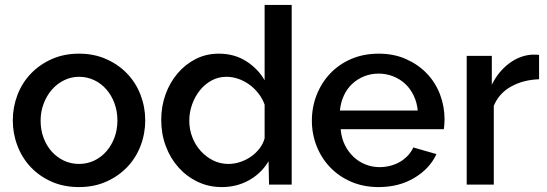

<svg xmlns="http://www.w3.org/2000/svg" viewBox="-20 -750 2224 780"><path d="M301 10Q239 10 189.5 -12Q140 -34 105 -71Q70 -108 51 -157.5Q32 -207 32 -261Q32 -315 51 -364.5Q70 -414 105.5 -451Q141 -488 190.5 -510Q240 -532 301 -532Q362 -532 411.5 -510Q461 -488 496.5 -451Q532 -414 551 -364.5Q570 -315 570 -261Q570 -207 551 -157.5Q532 -108 496.5 -71Q461 -34 411.5 -12Q362 10 301 10ZM145 -260Q145 -222 157 -190Q169 -158 190 -134.5Q211 -111 239.5 -97.5Q268 -84 301 -84Q334 -84 362.5 -97.5Q391 -111 412 -135Q433 -159 445 -191Q457 -223 457 -261Q457 -298 445 -330.5Q433 -363 412 -387Q391 -411 362.5 -424.5Q334 -438 301 -438Q269 -438 240.5 -424Q212 -410 191 -386Q170 -362 157.5 -329.5Q145 -297 145 -260Z M881 10Q828 10 783 -11.5Q738 -33 705 -70Q672 -107 653.5 -156.5Q635 -206 635 -263Q635 -318 652.5 -366.5Q670 -415 701.5 -452Q733 -489 775.5 -510.5Q818 -532 869 -532Q932 -532 980 -501.5Q1028 -471 1055 -424V-730H1165V0H1073L1071 -95Q1042 -46 992 -18Q942 10 881 10ZM908 -84Q932 -84 956 -92Q980 -100 1000 -114Q1020 -128 1034.5 -147Q1049 -166 1055 -188V-325Q1046 -350 1029.5 -371Q1013 -392 992 -407Q971 -422 947.5 -430Q924 -438 900 -438Q867 -438 839.5 -423Q812 -408 792 -383Q772 -358 760.5 -326Q749 -294 749 -260Q749 -224 761.5 -192Q774 -160 796 -136Q818 -112 846.5 -98Q875 -84 908 -84Z M1518 10Q1457 10 1407 -11.5Q1357 -33 1321.5 -70Q1286 -107 1266.5 -156Q1247 -205 1247 -260Q1247 -315 1266.5 -364.5Q1286 -414 1321.5 -451.5Q1357 -489 1407 -510.5Q1457 -532 1519 -532Q1580 -532 1629.5 -510Q1679 -488 1714 -451.5Q1749 -415 1767.5 -366.5Q1786 -318 1786 -265Q1786 -253 1785 -242.5Q1784 -232 1783 -225H1364Q1367 -190 1380.5 -162Q1394 -134 1415.5 -113.5Q1437 -93 1464.5 -82Q1492 -71 1522 -71Q1544 -71 1565.5 -76.5Q1587 -82 1605 -92.5Q1623 -103 1637 -118Q1651 -133 1659 -151L1753 -124Q1726 -65 1663.5 -27.5Q1601 10 1518 10ZM1677 -301Q1674 -334 1660.5 -362Q1647 -390 1626 -409.5Q1605 -429 1577 -440Q1549 -451 1518 -451Q1487 -451 1459.5 -440Q1432 -429 1411 -409.5Q1390 -390 1377 -362Q1364 -334 1361 -301Z M2170 -428Q2106 -426 2056.5 -398.5Q2007 -371 1986 -320V0H1876V-523H1978V-406Q2005 -460 2048.5 -492.5Q2092 -525 2142 -528Q2152 -528 2158.5 -528Q2165 -528 2170 -527Z"/></svg>

Font: IngvarSans
Style: Regular
Weight: 600
Version: Version 3.000